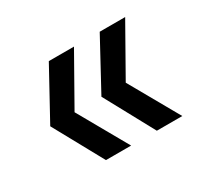

<svg xmlns="http://www.w3.org/2000/svg" viewBox="-84 -589 629 588"><g transform="rotate(-30 230.5 -295.0)"><path d="M131 -295 230 -470H141L45 -295L141 -120H230ZM312 -295 411 -470H321L226 -295L321 -120H411Z"/></g></svg>

Font: Matrixport Regular
Style: Regular
Weight: 400
Designer: Ninad Kale (Devanagari), Jonny Pinhorn (Latin)
Foundry: Indian Type Foundry
Version: Version 3.200;PS 1.000;hotconv 16.6.54;makeotf.lib2.5.65590